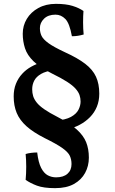

<svg xmlns="http://www.w3.org/2000/svg" viewBox="-20 -734 594 996"><path d="M279 -127Q236 -149 210 -167Q184 -185 170.5 -202Q157 -219 152 -235.5Q147 -252 147 -271Q147 -295 157.5 -315.5Q168 -336 193 -350.5Q218 -365 260 -370L200 -412Q169 -403 142 -388Q115 -373 94.5 -350.5Q74 -328 62.5 -299Q51 -270 51 -234Q51 -186 66.5 -148.5Q82 -111 117 -79.5Q152 -48 211 -18Q274 13 303.5 34Q333 55 342 74Q351 93 351 117Q351 149 330 167.5Q309 186 271 186Q248 186 228 175.5Q208 165 193.5 137Q179 109 173 57Q158 57 141.5 59Q125 61 113 65Q116 96 116 131Q116 166 113 199Q137 216 171.5 229Q206 242 266 242Q325 242 363.5 220.5Q402 199 421.5 163Q441 127 441 84Q441 39 427 4Q413 -31 378 -62.5Q343 -94 279 -127ZM328 -62Q364 -71 394 -87Q424 -103 447 -126.5Q470 -150 482.5 -180.5Q495 -211 495 -248Q495 -299 478 -336Q461 -373 422 -403Q383 -433 317 -463Q259 -490 231.5 -510Q204 -530 195.5 -548Q187 -566 187 -588Q187 -616 208.5 -637Q230 -658 268 -658Q297 -658 319 -635.5Q341 -613 353 -546Q370 -546 385 -548.5Q400 -551 414 -555Q411 -584 411 -618Q411 -652 413 -677Q390 -693 356 -703.5Q322 -714 270 -714Q218 -714 179 -692.5Q140 -671 119 -636Q98 -601 98 -559Q98 -520 109.5 -484Q121 -448 154 -416Q187 -384 249 -353Q298 -329 327.5 -310Q357 -291 372 -274Q387 -257 392.5 -241Q398 -225 398 -207Q398 -186 387 -164.5Q376 -143 348 -127.5Q320 -112 267 -108Z"/></svg>

Font: Vollkorn SemiBold
Style: Regular
Weight: 600
Designer: Friedrich Althausen
Foundry: Friedrich Althausen
Version: Version 5.000